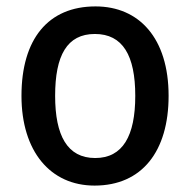

<svg xmlns="http://www.w3.org/2000/svg" viewBox="-20 -662 593 599"><path d="M506 -363C506 -543 414 -642 278 -642C130 -642 47 -540 47 -363C47 -190 137 -83 275 -83C423 -83 506 -190 506 -363ZM152 -363C152 -489 189 -556 276 -556C363 -556 402 -489 402 -363C402 -238 363 -169 277 -169C190 -169 152 -239 152 -363Z"/></svg>

Font: Noto Sans Kannada UI SemiCondensed Medium
Style: Regular
Weight: 500
Width: 4
Designer: Jelle Bosma - Monotype Design Team
Foundry: Monotype Imaging Inc.
Version: Version 2.005